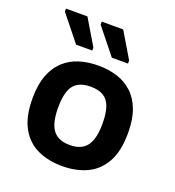

<svg xmlns="http://www.w3.org/2000/svg" viewBox="-135 -840 874 959"><g transform="rotate(20 302.0 -361.0)"><path d="M302 12Q229 12 171.5 -14.5Q114 -41 81 -100Q48 -159 48 -256Q48 -328 67 -378.5Q86 -429 120.5 -461Q155 -493 201 -507.5Q247 -522 302 -522Q357 -522 403 -507.5Q449 -493 483.5 -461Q518 -429 537 -378.5Q556 -328 556 -256Q556 -159 523 -100Q490 -41 432.5 -14.5Q375 12 302 12ZM302 -100Q364 -100 392 -137.5Q420 -175 420 -256Q420 -311 408 -345Q396 -379 370 -394.5Q344 -410 302 -410Q261 -410 234.5 -394.5Q208 -379 196 -345Q184 -311 184 -256Q184 -175 212 -137.5Q240 -100 302 -100ZM437 -582H351L242 -718V-734H356L437 -598ZM247 -582H161L52 -718V-734H166L247 -598Z"/></g></svg>

Font: AR One Sans
Style: Bold
Weight: 700
Designer: Niteesh Yadav
Foundry: Niteesh Yadav
Version: Version 1.001;gftools[0.9.33]